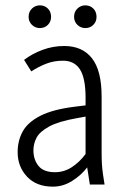

<svg xmlns="http://www.w3.org/2000/svg" viewBox="-20 -690 467 718"><path d="M46 -121Q46 -164 65 -198.5Q84 -233 131 -257Q178 -281 260 -291L300 -296V-324Q300 -398 279 -430.5Q258 -463 216 -463Q181 -463 152 -451.5Q123 -440 97 -423L70 -466Q100 -489 139 -503.5Q178 -518 220 -518Q288 -518 324 -472Q360 -426 360 -329V-122Q360 -97 361 -79Q362 -61 365 -39L371 0H316L306 -64Q284 -35 250 -13.5Q216 8 178 8Q116 8 81 -29.5Q46 -67 46 -121ZM105 -128Q105 -93 124 -69.5Q143 -46 186 -46Q219 -46 248 -64.5Q277 -83 300 -114V-254L267 -248Q199 -236 164 -217Q129 -198 117 -175.5Q105 -153 105 -128ZM87 -627Q87 -646 99.5 -658Q112 -670 129 -670Q147 -670 159 -658Q171 -646 171 -627Q171 -609 159 -597Q147 -585 129 -585Q112 -585 99.5 -597Q87 -609 87 -627ZM257 -627Q257 -646 269.5 -658Q282 -670 299 -670Q317 -670 329 -658Q341 -646 341 -627Q341 -609 329 -597Q317 -585 299 -585Q282 -585 269.5 -597Q257 -609 257 -627Z"/></svg>

Font: Radio Canada Condensed Light
Style: Regular
Weight: 300
Width: 3
Designer: Charles Daoud, Etienne Aubert Bonn, Alexandre Saumier Demers, Jacques Le Bailly
Foundry: Radio-Canada
Version: Version 2.104; ttfautohint (v1.8.4.7-5d5b);gftools[0.9.28.de